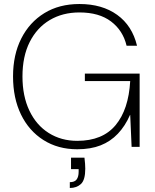

<svg xmlns="http://www.w3.org/2000/svg" viewBox="-20 -732 773 957"><path d="M365 12Q269 12 196.5 -34Q124 -80 84.5 -161.5Q45 -243 45 -351Q45 -459 86 -540Q127 -621 201 -666.5Q275 -712 376 -712Q489 -712 564 -658Q639 -604 663 -504H611Q593 -580 533.5 -625Q474 -670 376 -670Q292 -670 228 -632Q164 -594 128 -522.5Q92 -451 92 -351Q92 -253 126.5 -180.5Q161 -108 223 -69Q285 -30 365 -30Q491 -30 556 -108Q621 -186 629 -328H403V-365H676V0H636L629 -159H628Q604 -104 567.5 -65.5Q531 -27 481.5 -7.5Q432 12 365 12ZM328 205V176Q352 176 362 162.5Q372 149 372 124V111H334V54H401Q403 70 404 84Q405 98 405 109Q405 165 383.5 185Q362 205 328 205Z"/></svg>

Font: DM Sans 28pt ExtraLight
Style: Regular
Weight: 250
Version: Version 4.004;gftools[0.9.30]